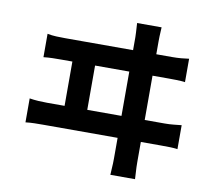

<svg xmlns="http://www.w3.org/2000/svg" viewBox="-89 -894 1178 1050"><g transform="rotate(10 500.0 -368.5)"><path d="M593 -275V-521H403V-275ZM833 -275Q859 -275 882.5 -277.5Q906 -280 926 -282V-149Q905 -152 877.5 -152.5Q850 -153 833 -153H722V-42Q722 -36 722.5 -13Q723 10 726 53H589Q592 11 592.5 -10.5Q593 -32 593 -40V-153H180Q157 -153 132 -152.5Q107 -152 82 -149V-282Q106 -278 131.5 -276.5Q157 -275 180 -275H277V-521H216Q193 -521 168 -520.5Q143 -520 117 -517V-647Q141 -642 167 -641Q193 -640 216 -640H593V-712Q593 -723 592 -739Q591 -755 589 -790H725Q723 -759 722.5 -740.5Q722 -722 722 -712V-640H810Q836 -640 859.5 -642Q883 -644 903 -647V-517Q881 -520 854 -520.5Q827 -521 810 -521H722V-275Z"/></g></svg>

Font: SpoqaHanSansJP-Bold
Style: Regular
Weight: 700
Designer: [Source Han Sans]
Ryoko NISHIZUKA  (kana & ideographs); Paul D. Hunt (Latin, Greek & Cyrillic); Wenlong ZHANG  (bopomofo
Foundry: Spoqa (http://bi.spoqa.com)
Version: Version 1.002.20150607